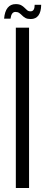

<svg xmlns="http://www.w3.org/2000/svg" viewBox="-26 -938 225 958"><path d="M53 0V-800H119V0ZM147 -914H179.5Q179 -879 165.8 -861Q152.5 -843 127.5 -843Q111 -843 101.2 -848.2Q91.5 -853.5 84.5 -860.8Q77.5 -868 70 -873.2Q62.5 -878.5 51 -878.5Q40.5 -878.5 34.5 -869.8Q28.5 -861 26.5 -845H-5.5Q-2.5 -881 12.2 -899.2Q27 -917.5 52 -917.5Q69.5 -917.5 79.5 -912Q89.5 -906.5 96.2 -899.5Q103 -892.5 109.5 -887Q116 -881.5 126.5 -881.5Q137 -881.5 142 -889.8Q147 -898 147 -914Z"/></svg>

Font: Big Shoulders Display Thin
Style: Regular
Weight: 400
Version: Version 2.002